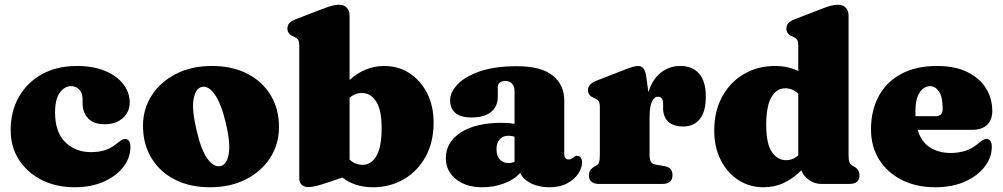

<svg xmlns="http://www.w3.org/2000/svg" viewBox="-20 -775 4226 809"><path d="M526.5 -342.5Q526.5 -304 497.8 -277.8Q469 -251.5 421 -251.5Q374.5 -251.5 351.2 -276.2Q328 -301 328 -339.5V-355.5Q328 -382 314.5 -397Q301 -412 279 -412Q252.5 -412 232.2 -384.8Q212 -357.5 212 -301.5Q212 -218 255 -176Q298 -134 362.5 -134Q395 -134 420.2 -141.5Q445.5 -149 470.5 -169Q485.5 -181 493 -185.2Q500.5 -189.5 507.5 -189.5Q529.5 -188.5 529.5 -155Q529.5 -110.5 499.8 -71.8Q470 -33 417 -9.5Q364 14 294 14Q217.5 14 156.8 -16.2Q96 -46.5 60.5 -100.8Q25 -155 25 -227.5Q25 -305 59.2 -366Q93.5 -427 156.2 -462Q219 -497 304.5 -497Q373 -497 422.8 -476.2Q472.5 -455.5 499.5 -420.5Q526.5 -385.5 526.5 -342.5Z M873 -497Q958.5 -497 1022 -464.5Q1085.5 -432 1120.5 -374Q1155.5 -316 1155.5 -239.5Q1155.5 -168 1118.8 -110.5Q1082 -53 1016.5 -19.5Q951 14 865 14Q780 14 716.5 -18.5Q653 -51 617.8 -109.5Q582.5 -168 582.5 -245Q582.5 -315.5 619.2 -372.8Q656 -430 721.2 -463.5Q786.5 -497 873 -497ZM910 -75.5Q936 -82 943.8 -127Q951.5 -172 931.5 -257Q911 -341.5 884 -378.5Q857 -415.5 829.5 -408.5Q804 -402 795.8 -358Q787.5 -314 808 -227Q827.5 -142 854.8 -105.2Q882 -68.5 910 -75.5Z M1453 -710V-438Q1484.5 -466.5 1520.8 -481.8Q1557 -497 1599 -497Q1658.5 -497 1705.5 -466.5Q1752.5 -436 1779.8 -382.2Q1807 -328.5 1807 -258Q1807 -176.5 1773.5 -115.2Q1740 -54 1682 -20Q1624 14 1551 14Q1475 14 1422.5 -27L1370 -9Q1335.5 2.5 1316 7.8Q1296.5 13 1278 13Q1261.5 13 1251.2 3.5Q1241 -6 1241 -24V-580.5Q1241 -600 1236.2 -607.2Q1231.5 -614.5 1222.5 -618.5L1213.5 -622.5Q1191 -632.5 1191 -654.5Q1191 -668.5 1199 -677.5Q1207 -686.5 1226.5 -694L1335 -736Q1361.5 -746 1377.2 -750.5Q1393 -755 1408.5 -755Q1430 -755 1441.5 -742.2Q1453 -729.5 1453 -710ZM1505.5 -383Q1476 -383.5 1453 -363V-102.5Q1466 -90.5 1479.8 -85.5Q1493.5 -80.5 1508.5 -80.5Q1544 -80.5 1566 -117.8Q1588 -155 1588 -235.5Q1588 -313.5 1564.2 -348.5Q1540.5 -383.5 1505.5 -383Z M1858.5 -107.5Q1858.5 -176.5 1921.8 -217Q1985 -257.5 2094 -257.5Q2124.5 -257.5 2148 -253V-392Q2148 -410.5 2137.8 -422.2Q2127.5 -434 2110 -434Q2097 -434 2087.2 -427.8Q2077.5 -421.5 2077.5 -411V-368Q2077.5 -326 2048.8 -303Q2020 -280 1966.5 -280Q1921 -280 1898.8 -299.2Q1876.5 -318.5 1876.5 -353Q1876.5 -386 1907.5 -419Q1938.5 -452 2001 -474Q2063.5 -496 2158.5 -496Q2259 -496 2308.2 -457.2Q2357.5 -418.5 2357.5 -351.5V-124Q2357.5 -115.5 2362 -109.2Q2366.5 -103 2377 -103Q2384 -103 2388.5 -106Q2393 -109 2396.5 -112Q2399.5 -114.5 2402.8 -116.5Q2406 -118.5 2410.5 -118.5Q2421.5 -118.5 2427 -110.5Q2432.5 -102.5 2432.5 -91.5Q2432.5 -67.5 2416.5 -43.2Q2400.5 -19 2369.8 -2.5Q2339 14 2295 14Q2250 14 2217 -2.8Q2184 -19.5 2172 -46.5Q2146 -17.5 2103 -1.8Q2060 14 2012.5 14Q1942.5 14 1900.5 -20.8Q1858.5 -55.5 1858.5 -107.5ZM2072 -147Q2072 -118.5 2085.8 -103.2Q2099.5 -88 2122.5 -88Q2135.5 -88 2148 -93V-199Q2136.5 -203 2122 -203Q2099 -203 2085.5 -188Q2072 -173 2072 -147Z M2703.5 -449 2712 -386.5Q2730 -443 2765.8 -470Q2801.5 -497 2846.5 -497Q2897 -497 2925.5 -465Q2954 -433 2954 -368.5Q2954 -303 2928 -272.5Q2902 -242 2860 -242Q2817 -242 2795.5 -262.5Q2774 -283 2774 -319.5V-340.5Q2773.5 -367.5 2752 -367.5Q2737 -367.5 2727 -346.8Q2717 -326 2717 -280V-123.5Q2717 -103 2722.8 -93.2Q2728.5 -83.5 2745 -81L2781.5 -74.5Q2813.5 -69 2813.5 -37Q2813.5 0 2771 0H2504Q2461.5 0 2461.5 -36.5Q2461.5 -60 2485 -73.5L2494 -78.5Q2501 -82.5 2504.2 -91.5Q2507.5 -100.5 2507.5 -123.5V-321.5Q2507.5 -341 2502.8 -348.2Q2498 -355.5 2489 -359.5L2480 -363.5Q2457.5 -373.5 2457.5 -395.5Q2457.5 -421 2493 -435L2600 -476.5Q2628.5 -488 2643.5 -492.5Q2658.5 -497 2669 -497Q2683 -497 2691.5 -486.2Q2700 -475.5 2703.5 -449Z M2989.5 -225Q2989.5 -306.5 3023 -367.8Q3056.5 -429 3114.5 -463Q3172.5 -497 3245.5 -497Q3301 -497 3343.5 -475.5V-580.5Q3343.5 -600 3338.8 -607.2Q3334 -614.5 3325 -618.5L3316 -622.5Q3293.5 -632.5 3293.5 -654.5Q3293.5 -668.5 3301.5 -677.5Q3309.5 -686.5 3329 -694L3437.5 -736Q3463 -746 3479 -750.5Q3495 -755 3512 -755Q3532.5 -755 3544 -742.2Q3555.5 -729.5 3555.5 -710V-123.5Q3555.5 -100.5 3558.8 -91.8Q3562 -83 3569.5 -78.5L3578.5 -73.5Q3601.5 -60 3601.5 -36.5Q3601.5 0 3559 0H3440.5Q3412 0 3388.8 -16.5Q3365.5 -33 3356.5 -57.5Q3323 -23.5 3283.5 -4.8Q3244 14 3197.5 14Q3138 14 3091 -16.5Q3044 -47 3016.8 -100.8Q2989.5 -154.5 2989.5 -225ZM3208.5 -248Q3208.5 -170 3232.2 -135Q3256 -100 3291.5 -100Q3320.5 -100 3343.5 -120V-380.5Q3330.5 -392.5 3316.8 -397.8Q3303 -403 3288.5 -403Q3252.5 -403 3230.5 -365.5Q3208.5 -328 3208.5 -248Z M4161 -307.5Q4161 -269.5 4139 -248.8Q4117 -228 4077.5 -228H3846.5Q3861.5 -178 3897.8 -154.2Q3934 -130.5 3986.5 -130.5Q4018 -130.5 4046.5 -139.2Q4075 -148 4100 -169Q4114 -181 4121.8 -185.2Q4129.5 -189.5 4137 -189.5Q4159 -188.5 4159 -156Q4159 -111.5 4129.2 -72.8Q4099.5 -34 4046 -10Q3992.5 14 3920.5 14Q3841 14 3780 -16.8Q3719 -47.5 3684.5 -102.2Q3650 -157 3650 -230.5Q3650 -309 3682.2 -369.2Q3714.5 -429.5 3776.8 -463.2Q3839 -497 3928.5 -497Q4003.5 -497 4055.2 -471.8Q4107 -446.5 4134 -403.8Q4161 -361 4161 -307.5ZM3837 -301.5Q3837 -293.5 3837.5 -285.5H3921.5Q3952 -285.5 3952 -315Q3952 -367 3936.5 -389.5Q3921 -412 3899 -412Q3873.5 -412 3855.2 -385.8Q3837 -359.5 3837 -301.5Z"/></svg>

Font: Fraunces 9pt Soft Black
Style: Regular
Weight: 900
Version: Version 1.000;[b76b70a41]